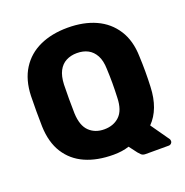

<svg xmlns="http://www.w3.org/2000/svg" viewBox="-137 -834 985 1023"><g transform="rotate(-20 356.0 -322.5)"><path d="M516 65Q500 65 491.5 56.5Q483 48 478 42L444 -3Q405 10 355 10Q263 10 195.5 -20Q128 -50 89.5 -110.5Q51 -171 48 -262Q47 -305 47 -348.5Q47 -392 48 -435Q51 -525 90 -586.5Q129 -648 197 -679Q265 -710 355 -710Q446 -710 514 -679Q582 -648 621.5 -586.5Q661 -525 663 -435Q665 -392 665 -348.5Q665 -305 663 -262Q658 -138 591 -70L664 34Q665 35 666 38Q667 41 667 44Q668 52 662 58.5Q656 65 647 65ZM355 -134Q408 -134 441.5 -166Q475 -198 477 -268Q479 -312 479 -351Q479 -390 477 -432Q476 -479 460 -508.5Q444 -538 417.5 -552Q391 -566 355 -566Q321 -566 294 -552Q267 -538 251.5 -508.5Q236 -479 234 -432Q233 -390 233 -351Q233 -312 234 -268Q237 -198 270 -166Q303 -134 355 -134Z"/></g></svg>

Font: Rubik
Style: Bold
Weight: 700
Designer: Hubert and Fischer
Foundry: Hubert and Fischer
Version: Version 2.300;gftools[0.9.30]